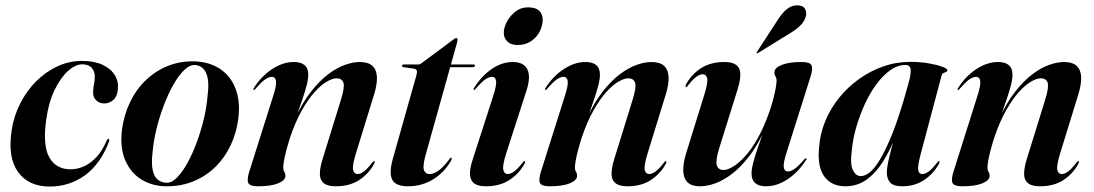

<svg xmlns="http://www.w3.org/2000/svg" viewBox="-20 -676 4022 706"><path d="M282.5 -439.5Q257 -439.5 229.5 -414.5Q202 -389.5 180.2 -344Q158.5 -298.5 150 -236.5Q136.5 -142.5 161 -98Q185.5 -53.5 239.5 -53.5Q265.5 -53.5 289.8 -64.8Q314 -76 335.5 -99.2Q357 -122.5 372.5 -159.5Q374 -163 375.5 -164.2Q377 -165.5 379 -165Q381 -164.5 381.8 -162Q382.5 -159.5 381 -156Q366 -115.5 343.8 -84.2Q321.5 -53 293.5 -32.2Q265.5 -11.5 232.5 -0.8Q199.5 10 163 10Q85 10 46.2 -43.8Q7.5 -97.5 23 -197.5Q31 -250 54.5 -296Q78 -342 113 -377Q148 -412 191 -432Q234 -452 281 -452Q326.5 -452 357 -437.8Q387.5 -423.5 402 -399.8Q416.5 -376 413.5 -347Q411 -320.5 396.2 -308Q381.5 -295.5 363 -295.5Q345.5 -295.5 333.2 -307.5Q321 -319.5 322.5 -339.5Q323 -356 325.8 -366.8Q328.5 -377.5 328.5 -395.5Q328.5 -414 317 -426.8Q305.5 -439.5 282.5 -439.5Z M693 -450.5Q749 -449 788.5 -423Q828 -397 846.2 -349.8Q864.5 -302.5 856 -238.5Q849.5 -187 828.2 -142Q807 -97 773 -63.2Q739 -29.5 693.5 -10.2Q648 9 593.5 9Q541 9 500.8 -15.5Q460.5 -40 440.5 -86.8Q420.5 -133.5 428.5 -199Q436 -254.5 458.5 -301Q481 -347.5 516.2 -381.2Q551.5 -415 596.5 -433.2Q641.5 -451.5 693 -450.5ZM594 -4Q612.5 -4 632.2 -24.5Q652 -45 670.5 -79Q689 -113 704.2 -154.8Q719.5 -196.5 729.8 -239.8Q740 -283 743 -321.5Q748.5 -363 743.8 -388Q739 -413 726.5 -424.5Q714 -436 697 -437Q677.5 -438 657 -418Q636.5 -398 617.2 -364Q598 -330 582 -287.8Q566 -245.5 555.2 -201Q544.5 -156.5 541 -116Q536 -73.5 541.8 -49Q547.5 -24.5 561.5 -14.2Q575.5 -4 594 -4Z M912.5 -345.5Q911 -345.5 911.5 -347.5Q912 -349.5 913.5 -352.5Q941.5 -396.5 981 -422.2Q1020.5 -448 1060.5 -448Q1086.5 -448 1100 -436.5Q1113.5 -425 1113.5 -401Q1113.5 -384.5 1107.5 -361.8Q1101.5 -339 1093.5 -315.2Q1085.5 -291.5 1078.2 -271.2Q1071 -251 1069 -240L1065.5 -241Q1092.5 -299.5 1123.8 -339.2Q1155 -379 1186.8 -403Q1218.5 -427 1248.5 -437.5Q1278.5 -448 1303 -448Q1334.5 -448 1349.8 -433.5Q1365 -419 1366 -392.2Q1367 -365.5 1355.5 -328.5L1288 -109.5Q1274.5 -65 1278.5 -50.5Q1282.5 -36 1294.5 -36Q1305 -36 1317.5 -45Q1330 -54 1348.5 -77.5Q1352 -81.5 1353.2 -82.8Q1354.5 -84 1356 -83.5Q1358 -83.5 1358 -80.8Q1358 -78 1355 -72.5Q1335 -36 1300 -13.5Q1265 9 1215 9Q1185.5 9 1171.2 -1.8Q1157 -12.5 1156.2 -34.2Q1155.5 -56 1165.5 -89L1233 -307Q1248 -354.5 1243 -371.2Q1238 -388 1217 -388Q1203 -388 1182.2 -376.2Q1161.5 -364.5 1137.8 -338.5Q1114 -312.5 1090.2 -270.8Q1066.5 -229 1046.5 -170Q1037.5 -141.5 1032 -120Q1026.5 -98.5 1024 -83.5Q1021.5 -68.5 1021.5 -59.5Q1021.5 -50 1025.5 -44Q1029.5 -38 1029.5 -29.5Q1029.5 -13 1003 -2Q976.5 9 929 9Q898.5 9 893 -3.2Q887.5 -15.5 896 -43L984 -321.5Q997.5 -363 995 -378.2Q992.5 -393.5 979.5 -393.5Q969.5 -393.5 956 -384.8Q942.5 -376 920 -350Q918 -347.5 916.2 -346.2Q914.5 -345 912.5 -345.5Z M1502 -423.5 1463.5 -429Q1460.5 -429.5 1459.5 -431Q1458.5 -432.5 1458.5 -434Q1458.5 -436.5 1460.2 -437.8Q1462 -439 1464.5 -439H1517Q1521 -439 1524 -440Q1527 -441 1530.5 -444L1649 -532Q1651 -533.5 1653.2 -534.8Q1655.5 -536 1658 -536Q1660.5 -536 1661.5 -534.5Q1662.5 -533 1662.5 -530.5Q1662.5 -529 1662 -526.2Q1661.5 -523.5 1660.5 -519L1545 -106Q1533.5 -64.5 1539 -50.2Q1544.5 -36 1559.5 -36Q1575.5 -36 1593.2 -49Q1611 -62 1631.5 -89.5Q1634.5 -94 1636 -95.2Q1637.5 -96.5 1639 -96Q1641 -95.5 1641 -92.8Q1641 -90 1638.5 -85Q1627 -65 1611 -47.8Q1595 -30.5 1574.8 -17.8Q1554.5 -5 1530.8 2Q1507 9 1480.5 9Q1451 9 1435.2 -1.2Q1419.5 -11.5 1417 -33.5Q1414.5 -55.5 1424 -90.5L1511 -398.5Q1514.5 -411 1512.5 -416.5Q1510.5 -422 1502 -423.5ZM1612 -429 1617.5 -439H1721Q1726.5 -439 1726.5 -434.5Q1726.5 -432 1724 -430.5Q1721.5 -429 1717.5 -429Z M1840.5 -109.5Q1827 -66 1830.8 -51Q1834.5 -36 1847 -36Q1857.5 -36 1870 -45Q1882.5 -54 1901.5 -77.5Q1904.5 -81.5 1905.8 -82.8Q1907 -84 1909 -83.5Q1911 -83.5 1910.8 -80.8Q1910.5 -78 1908 -72.5Q1887.5 -36 1852.2 -13.5Q1817 9 1767 9Q1738 9 1723.8 -1.5Q1709.5 -12 1708.2 -34Q1707 -56 1718 -89L1793 -321.5Q1806.5 -362.5 1804.2 -378Q1802 -393.5 1789 -393.5Q1779 -393.5 1765.5 -384.8Q1752 -376 1729.5 -350Q1727 -347.5 1725.5 -346.2Q1724 -345 1722 -345.5Q1720.5 -345.5 1721 -347.5Q1721.5 -349.5 1723 -352.5Q1750.5 -396.5 1788 -422.2Q1825.5 -448 1866 -448Q1891 -448 1906.2 -436.8Q1921.5 -425.5 1924.5 -402.2Q1927.5 -379 1916 -343ZM1883.5 -510.5Q1859 -510.5 1845.8 -523.2Q1832.5 -536 1832.5 -555.5Q1832.5 -575 1844.2 -596.8Q1856 -618.5 1875.8 -633.8Q1895.5 -649 1921 -649Q1950 -649 1962.8 -636.2Q1975.5 -623.5 1975.5 -604Q1975.5 -581 1964.2 -559.5Q1953 -538 1932.2 -524.2Q1911.5 -510.5 1883.5 -510.5Z M1985 -345.5Q1983.5 -345.5 1984 -347.5Q1984.5 -349.5 1986 -352.5Q2014 -396.5 2053.5 -422.2Q2093 -448 2133 -448Q2159 -448 2172.5 -436.5Q2186 -425 2186 -401Q2186 -384.5 2180 -361.8Q2174 -339 2166 -315.2Q2158 -291.5 2150.8 -271.2Q2143.5 -251 2141.5 -240L2138 -241Q2165 -299.5 2196.2 -339.2Q2227.5 -379 2259.2 -403Q2291 -427 2321 -437.5Q2351 -448 2375.5 -448Q2407 -448 2422.2 -433.5Q2437.5 -419 2438.5 -392.2Q2439.5 -365.5 2428 -328.5L2360.5 -109.5Q2347 -65 2351 -50.5Q2355 -36 2367 -36Q2377.5 -36 2390 -45Q2402.5 -54 2421 -77.5Q2424.5 -81.5 2425.8 -82.8Q2427 -84 2428.5 -83.5Q2430.5 -83.5 2430.5 -80.8Q2430.5 -78 2427.5 -72.5Q2407.5 -36 2372.5 -13.5Q2337.5 9 2287.5 9Q2258 9 2243.8 -1.8Q2229.5 -12.5 2228.8 -34.2Q2228 -56 2238 -89L2305.5 -307Q2320.5 -354.5 2315.5 -371.2Q2310.5 -388 2289.5 -388Q2275.5 -388 2254.8 -376.2Q2234 -364.5 2210.2 -338.5Q2186.5 -312.5 2162.8 -270.8Q2139 -229 2119 -170Q2110 -141.5 2104.5 -120Q2099 -98.5 2096.5 -83.5Q2094 -68.5 2094 -59.5Q2094 -50 2098 -44Q2102 -38 2102 -29.5Q2102 -13 2075.5 -2Q2049 9 2001.5 9Q1971 9 1965.5 -3.2Q1960 -15.5 1968.5 -43L2056.5 -321.5Q2070 -363 2067.5 -378.2Q2065 -393.5 2052 -393.5Q2042 -393.5 2028.5 -384.8Q2015 -376 1992.5 -350Q1990.5 -347.5 1988.8 -346.2Q1987 -345 1985 -345.5Z M2944.5 -94Q2946 -93.5 2945.8 -91.5Q2945.5 -89.5 2943.5 -87Q2915.5 -43 2876.2 -17Q2837 9 2796.5 9Q2770.5 9 2757 -2.8Q2743.5 -14.5 2743.5 -38Q2743.5 -54.5 2749.5 -77.2Q2755.5 -100 2763.5 -123.8Q2771.5 -147.5 2778.8 -167.8Q2786 -188 2788 -199L2791.5 -198Q2764.5 -139.5 2733.5 -99.8Q2702.5 -60 2670.8 -36Q2639 -12 2609.2 -1.5Q2579.5 9 2554.5 9Q2523.5 9 2508.5 -5.5Q2493.5 -20 2492.5 -47Q2491.5 -74 2502.5 -111L2570.5 -330Q2584 -374 2580.2 -388.5Q2576.5 -403 2564 -403Q2554 -403 2541.2 -394.2Q2528.5 -385.5 2509.5 -361.5Q2506.5 -357.5 2505.2 -356.2Q2504 -355 2502 -355.5Q2501 -356 2500.8 -358.8Q2500.5 -361.5 2503 -366.5Q2523.5 -403.5 2558.5 -425.8Q2593.5 -448 2643.5 -448Q2673 -448 2687.2 -437.2Q2701.5 -426.5 2702.2 -405Q2703 -383.5 2693 -350L2625 -132.5Q2610.5 -85 2615.8 -68Q2621 -51 2641 -51Q2655 -51 2675.2 -63Q2695.5 -75 2719.2 -100.8Q2743 -126.5 2766.5 -168.2Q2790 -210 2810.5 -269Q2820 -297.5 2825.2 -319Q2830.5 -340.5 2833 -355.5Q2835.5 -370.5 2835.5 -379.5Q2835.5 -389.5 2831.5 -395.2Q2827.5 -401 2827.5 -409.5Q2827.5 -426.5 2854 -437.2Q2880.5 -448 2928 -448Q2958.5 -448 2964 -435.8Q2969.5 -423.5 2961 -396L2873 -117.5Q2859.5 -76 2862 -60.8Q2864.5 -45.5 2877.5 -45.5Q2888 -45.5 2901.5 -54.8Q2915 -64 2937 -89.5Q2939 -92 2941 -93Q2943 -94 2944.5 -94ZM2838 -600Q2855 -627.5 2873 -642Q2891 -656.5 2910.5 -656.5Q2932.5 -656.5 2939.8 -643.8Q2947 -631 2943.5 -617Q2938 -596 2921.2 -580.5Q2904.5 -565 2883 -552.5L2768 -481.5Q2766.5 -480.5 2764.8 -480.2Q2763 -480 2762.5 -481.5Q2761.5 -482.5 2762.2 -484Q2763 -485.5 2764.5 -487Z M3367 -115.5Q3354 -67 3356.2 -51.5Q3358.5 -36 3371.5 -36Q3382 -36 3394.5 -45Q3407 -54 3425.5 -77.5Q3428.5 -81.5 3430 -82.8Q3431.5 -84 3433 -83.5Q3435 -83.5 3434.8 -80.8Q3434.5 -78 3432 -72.5Q3411.5 -36 3377.2 -13.5Q3343 9 3297.5 9Q3267 9 3254 -4Q3241 -17 3241 -42Q3241 -51 3243.2 -65.2Q3245.5 -79.5 3250 -98.8Q3254.5 -118 3260.8 -141.8Q3267 -165.5 3275 -193L3279.5 -190.5Q3256 -128.5 3228 -83.8Q3200 -39 3165.8 -15Q3131.5 9 3088.5 9Q3037.5 9 3011 -27.2Q2984.5 -63.5 2992 -135.5Q2995.5 -184.5 3014.5 -230.5Q3033.5 -276.5 3065 -315.8Q3096.5 -355 3137.8 -384.8Q3179 -414.5 3227 -431.5Q3275 -448.5 3327 -448.5Q3365 -448.5 3395.8 -443Q3426.5 -437.5 3445 -430.5Q3463.5 -423.5 3463.5 -418.5Q3463.5 -413.5 3458.8 -411.5Q3454 -409.5 3449 -407.2Q3444 -405 3442.5 -399ZM3112 -121.5Q3105.5 -71 3116.5 -49.8Q3127.5 -28.5 3145 -28.5Q3161 -28.5 3178 -42.2Q3195 -56 3212.5 -84Q3230 -112 3248.2 -153.5Q3266.5 -195 3285 -250.2Q3303.5 -305.5 3322 -375Q3330 -404.5 3328.5 -420.8Q3327 -437 3308.5 -437Q3281 -437 3254.5 -418.5Q3228 -400 3204 -368Q3180 -336 3161 -295.2Q3142 -254.5 3129 -210Q3116 -165.5 3112 -121.5Z M3502 -345.5Q3500.5 -345.5 3501 -347.5Q3501.5 -349.5 3503 -352.5Q3531 -396.5 3570.5 -422.2Q3610 -448 3650 -448Q3676 -448 3689.5 -436.5Q3703 -425 3703 -401Q3703 -384.5 3697 -361.8Q3691 -339 3683 -315.2Q3675 -291.5 3667.8 -271.2Q3660.5 -251 3658.5 -240L3655 -241Q3682 -299.5 3713.2 -339.2Q3744.5 -379 3776.2 -403Q3808 -427 3838 -437.5Q3868 -448 3892.5 -448Q3924 -448 3939.2 -433.5Q3954.5 -419 3955.5 -392.2Q3956.5 -365.5 3945 -328.5L3877.5 -109.5Q3864 -65 3868 -50.5Q3872 -36 3884 -36Q3894.5 -36 3907 -45Q3919.5 -54 3938 -77.5Q3941.5 -81.5 3942.8 -82.8Q3944 -84 3945.5 -83.5Q3947.5 -83.5 3947.5 -80.8Q3947.5 -78 3944.5 -72.5Q3924.5 -36 3889.5 -13.5Q3854.5 9 3804.5 9Q3775 9 3760.8 -1.8Q3746.5 -12.5 3745.8 -34.2Q3745 -56 3755 -89L3822.5 -307Q3837.5 -354.5 3832.5 -371.2Q3827.5 -388 3806.5 -388Q3792.5 -388 3771.8 -376.2Q3751 -364.5 3727.2 -338.5Q3703.5 -312.5 3679.8 -270.8Q3656 -229 3636 -170Q3627 -141.5 3621.5 -120Q3616 -98.5 3613.5 -83.5Q3611 -68.5 3611 -59.5Q3611 -50 3615 -44Q3619 -38 3619 -29.5Q3619 -13 3592.5 -2Q3566 9 3518.5 9Q3488 9 3482.5 -3.2Q3477 -15.5 3485.5 -43L3573.5 -321.5Q3587 -363 3584.5 -378.2Q3582 -393.5 3569 -393.5Q3559 -393.5 3545.5 -384.8Q3532 -376 3509.5 -350Q3507.5 -347.5 3505.8 -346.2Q3504 -345 3502 -345.5Z"/></svg>

Font: Fraunces 120pt SemiBold
Style: Italic
Weight: 600
Italic angle: -16°
Version: Version 1.000;[b76b70a41]